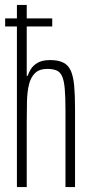

<svg xmlns="http://www.w3.org/2000/svg" viewBox="-20 -763 370 783"><path d="M1 -655V-688H193V-655ZM49 0V-743H89V-454H93Q97 -467 106 -481.5Q115 -496 133.5 -507Q152 -518 185 -518Q218 -518 238.5 -507.5Q259 -497 269 -474Q279 -451 282.5 -413.5Q286 -376 286 -322V0H247V-314Q247 -369 244 -402Q241 -435 233 -452.5Q225 -470 210 -476Q195 -482 172 -482Q141 -482 123.5 -465.5Q106 -449 98.5 -419.5Q91 -390 90 -349.5Q89 -309 89 -263V0Z"/></svg>

Font: Saira UltraCondensed ExtraLight
Style: Regular
Weight: 250
Width: 1
Designer: Hector Gatti with collaboration of the Omnibus-Type team
Foundry: Omnibus-Type
Version: Version 1.101